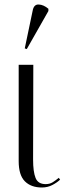

<svg xmlns="http://www.w3.org/2000/svg" viewBox="-20 -824 297 853"><path d="M166 9Q118 9 90.5 -18.5Q63 -46 63 -108V-536H128L127 -115Q127 -61 138 -33.5Q149 -6 183 -6Q201 -6 214.5 -14.5Q228 -23 241 -34L247 -26Q235 -14 213.5 -2.5Q192 9 166 9ZM99 -606 90 -609 125 -776Q130 -805 152 -804Q174 -803 195 -785V-775Z"/></svg>

Font: Noto Serif Display Light
Style: Regular
Weight: 300
Designer: Monotype Design Team
Foundry: Monotype Imaging Inc.
Version: Version 2.009